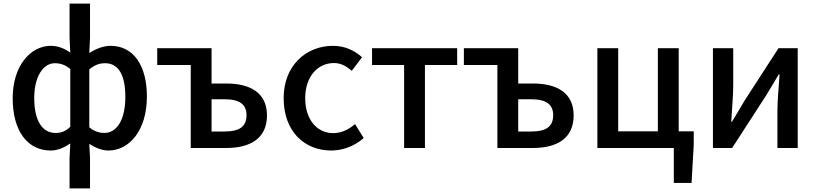

<svg xmlns="http://www.w3.org/2000/svg" viewBox="-20 -817 4511 1060"><path d="M364 223H477V57L473 -23C508 0 544 14 579 14C692 14 791 -95 791 -284C791 -454 718 -564 590 -564C550 -564 508 -547 473 -524L477 -608V-797H364V-608L368 -527C337 -548 303 -564 260 -564C149 -564 50 -454 50 -275C50 -92 133 14 260 14C300 14 338 -4 368 -25L364 57ZM287 -83C212 -83 169 -152 169 -276C169 -395 219 -468 283 -468C311 -468 340 -460 368 -436V-117C341 -91 317 -83 287 -83ZM556 -83C533 -83 503 -89 473 -114V-434C504 -460 532 -468 560 -468C638 -468 672 -397 672 -282C672 -154 624 -83 556 -83Z M1033 0H1229C1361 0 1454 -52 1454 -180C1454 -305 1361 -356 1229 -356H1148V-551H848V-458H1033ZM1148 -91V-269H1220C1302 -269 1341 -241 1341 -181C1341 -118 1302 -91 1220 -91Z M1809 14C1872 14 1937 -10 1988 -55L1940 -132C1907 -103 1866 -82 1820 -82C1729 -82 1665 -158 1665 -275C1665 -391 1731 -469 1824 -469C1861 -469 1892 -452 1922 -426L1979 -501C1939 -536 1888 -564 1818 -564C1673 -564 1546 -458 1546 -275C1546 -92 1660 14 1809 14Z M2211 0H2326V-458H2504V-551H2034V-458H2211Z M2726 0H2922C3054 0 3147 -52 3147 -180C3147 -305 3054 -356 2922 -356H2841V-551H2541V-458H2726ZM2841 -91V-269H2913C2995 -269 3034 -241 3034 -181C3034 -118 2995 -91 2913 -91Z M3700 193H3798L3810 -18V-92H3727V-551H3612V-92H3393V-551H3278V0H3700Z M3916 0H4022L4209 -289C4229 -321 4259 -372 4279 -406H4284C4279 -335 4272 -262 4272 -205V0H4384V-551H4278L4091 -262C4072 -229 4041 -178 4021 -145H4017C4021 -215 4028 -288 4028 -345V-551H3916Z"/></svg>

Font: ChiuKong Gothic CL Medium
Style: Regular
Weight: 500
Designer: Ryoko NISHIZUKA 西塚涼子 (kana, bopomofo & ideographs); Paul D. Hunt (Latin, Greek & Cyrillic); Sandoll Communications 산돌커뮤니
Foundry: Adobe
Version: Version 1.300